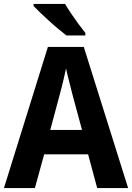

<svg xmlns="http://www.w3.org/2000/svg" viewBox="-20 -954 670 974"><path d="M473 0 427 -171H204L157 0H0L223 -716H405L630 0ZM349 -469Q342 -498 331.5 -538Q321 -578 315 -607Q311 -588 305 -561.5Q299 -535 292.5 -510Q286 -485 282 -470L235 -295H396ZM310 -934Q323 -912 341.5 -884.5Q360 -857 379.5 -830.5Q399 -804 413 -787V-774H317Q300 -787 276.5 -806.5Q253 -826 229 -848Q205 -870 184 -890Q163 -910 150 -924V-934Z"/></svg>

Font: Noto Sans Armenian SemiCondensed
Style: Bold
Weight: 700
Width: 4
Designer: Monotype Design Team
Foundry: Monotype Imaging Inc.
Version: Version 2.008; ttfautohint (v1.8.4.7-5d5b)